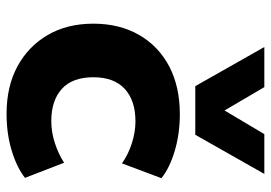

<svg xmlns="http://www.w3.org/2000/svg" viewBox="-140 -673 824 584"><g transform="rotate(90 272.0 -381.0)"><path d="M326 11Q243 11 182 -22Q121 -55 86.5 -114Q52 -173 52 -253Q52 -333 86.5 -392.5Q121 -452 182.5 -484Q244 -516 327 -516Q387 -516 439 -500.5Q491 -485 522 -460L477 -340Q450 -359 416 -370Q382 -381 349 -381Q286 -381 250.5 -348.5Q215 -316 215 -253Q215 -189 250.5 -157Q286 -125 348 -125Q382 -125 415.5 -136Q449 -147 475 -164L521 -45Q489 -20 438 -4.5Q387 11 326 11ZM242 -563 123 -773H245L316 -652L388 -773H509L390 -563Z"/></g></svg>

Font: Nunito Sans 6pt ExtraBold
Style: Regular
Weight: 800
Version: Version 3.101;gftools[0.9.27]